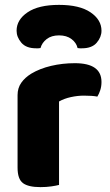

<svg xmlns="http://www.w3.org/2000/svg" viewBox="-20 -759 451 787"><path d="M222 -1Q211 2 190.5 5Q170 8 146 8Q96 8 74 -8.5Q52 -25 52 -72V-369Q52 -398 67 -419.5Q82 -441 108 -457Q143 -478 189.5 -489Q236 -500 287 -500Q396 -500 396 -423Q396 -405 391 -389.5Q386 -374 379 -363Q360 -367 324 -367Q298 -367 270.5 -361Q243 -355 222 -343ZM222 -614Q191 -614 171.5 -599Q152 -584 146 -562Q141 -561 137 -561Q133 -561 128 -561Q87 -561 67.5 -584Q48 -607 48 -633Q48 -678 93 -708.5Q138 -739 222 -739Q306 -739 351 -708.5Q396 -678 396 -633Q396 -607 376.5 -584Q357 -561 316 -561Q311 -561 307 -561Q303 -561 298 -562Q293 -584 273 -599Q253 -614 222 -614Z"/></svg>

Font: Baloo Bhaina 2 ExtraBold
Style: Regular
Weight: 800
Designer: Yesha Goshar, Manish Minz, Shuchita Grover and Ek Type
Foundry: Ek Type
Version: Version 1.640;hotconv 1.0.111;makeotfexe 2.5.65597; ttfautoh